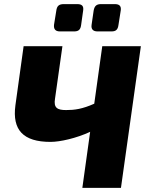

<svg xmlns="http://www.w3.org/2000/svg" viewBox="-20 -915 713 935"><path d="M272 -762H341C363 -762 372 -771 375 -793L385 -864C388 -885 380 -895 356 -895H291C267 -895 257 -886 254 -862L243 -794C241 -773 250 -762 272 -762ZM455 -762H523C545 -762 554 -771 557 -794L568 -864C571 -885 562 -895 539 -895H472C450 -895 440 -886 436 -863L426 -794C423 -773 433 -762 455 -762ZM478 -690 439 -410C381 -384 343 -379 302 -379C260 -379 240 -389 248 -435L284 -690H95L55 -402C39 -282 93 -224 226 -224C273 -224 352 -242 419 -273L381 0H569L666 -690Z"/></svg>

Font: Exo 2 Extra Bold
Style: Italic
Weight: 800
Italic angle: -8°
Designer: Natanael Gama
Version: Version 1.001;PS 001.001;hotconv 1.0.88;makeotf.lib2.5.64775